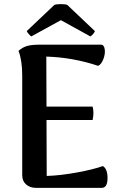

<svg xmlns="http://www.w3.org/2000/svg" viewBox="-20 -913 588 933"><path d="M132 -736Q127 -739 119 -748.5Q111 -758 110 -762L244 -889Q253 -893 275.5 -893Q298 -893 307 -889L441 -762Q441 -758 433 -748.5Q425 -739 419 -736L276 -815ZM480 -106Q503 -92 502.5 -46Q502 0 474 0H156Q126 0 107 -16.5Q88 -33 88 -62V-546Q88 -619 70 -666Q91 -684 113 -690Q135 -696 176 -696H470Q486 -696 489 -673Q492 -650 482 -625Q472 -600 457 -593Q335 -634 205 -638L206 -395H430Q438 -366 430 -330H206L207 -58Q272 -60 352 -74.5Q432 -89 480 -106Z"/></svg>

Font: Arima Koshi Semi Bold
Style: Regular
Weight: 600
Designer: Joana Correia and Natanael Gama
Foundry: NDISCOVER
Version: Version 1.019;PS 001.019;hotconv 1.0.88;makeotf.lib2.5.64775